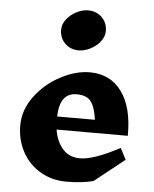

<svg xmlns="http://www.w3.org/2000/svg" viewBox="-58 -908 778 967"><g transform="rotate(5 330.5 -424.5)"><path d="M602 -247H242Q252 -186 285 -149.5Q318 -113 371 -113Q441 -113 572 -183L602 -126L450 -5Q391 10 313 10Q240 10 181.5 -24.5Q123 -59 90.5 -119Q58 -179 58 -252Q58 -331 109 -399.5Q160 -468 236.5 -508.5Q313 -549 384 -549Q489 -549 546.5 -469Q604 -389 602 -247ZM239 -313H430Q422 -375 400.5 -404Q379 -433 328 -433H329Q285 -433 263 -403.5Q241 -374 239 -313ZM446 -763Q446 -734 426 -709Q406 -684 376 -669Q346 -654 318 -654Q276 -654 248.5 -681.5Q221 -709 221 -750Q221 -779 241 -804Q261 -829 290.5 -844Q320 -859 348 -859Q391 -859 418.5 -831.5Q446 -804 446 -763Z"/></g></svg>

Font: Inknut Antiqua
Style: Bold
Weight: 700
Designer: Claus Eggers Sørensen
Foundry: Claus Eggers Sørensen
Version: Version 1.003; ttfautohint (v1.8.2) -l 8 -r 50 -G 200 -x 14 